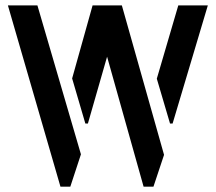

<svg xmlns="http://www.w3.org/2000/svg" viewBox="-20 -704 813 724"><path d="M9.8 -683.6 208 0H245.1L285.2 -122.1L121.1 -683.6ZM252 -408.2 301.8 -238.3H311.5Q347.7 -363.3 383.8 -490.2L521.5 0H558.6L598.6 -120.1L439.5 -683.6H329.1ZM571.3 -407.2 621.1 -238.3H630.9L763.7 -683.6H652.3Z"/></svg>

Font: Post No Bills Jaffna
Style: Bold
Weight: 700
Designer: Kosala Senevirathne, Siva Puranthara, Lasantha Premarathna, Tharique Azeez
Foundry: Mooniak
Version: Version 1.220 ; ttfautohint (v1.6)